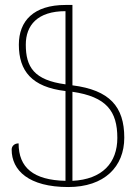

<svg xmlns="http://www.w3.org/2000/svg" viewBox="-20 -744 555 774"><path d="M255 10C401 10 481 -72 481 -189C481 -314 422 -381 272 -400V-724H244C116 -724 56 -660 56 -564C56 -458 108 -393 244 -377V-15C115 -18 55 -68 55 -166C38 -166 27 -155 27 -141C27 -57 96 10 255 10ZM453 -188C453 -88 393 -21 272 -15V-374C409 -354 453 -296 453 -188ZM84 -564C84 -642 131 -699 244 -699V-404C117 -421 84 -474 84 -564Z"/></svg>

Font: Noto Serif Armenian SemiCondensed Thin
Style: Regular
Weight: 100
Width: 4
Designer: Monotype Design Team
Foundry: Monotype Imaging Inc.
Version: Version 2.008